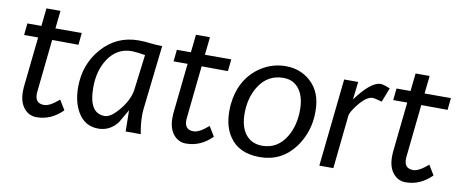

<svg xmlns="http://www.w3.org/2000/svg" viewBox="-57 -827 2547 1066"><g transform="rotate(10 1216.0 -293.5)"><path d="M181.6 7.8Q138.7 7.8 110.8 -26.4Q83 -60.5 83 -119.1Q83 -131.8 84 -144.5L114.3 -429.7H35.2L42 -496.1H121.1L131.8 -596.7H210.9L200.2 -496.1H348.6L341.8 -428.7L193.4 -429.7L162.1 -132.8Q155.3 -65.4 211.9 -66.4Q243.2 -66.4 294.9 -111.3L328.1 -56.6Q264.6 7.8 181.6 7.8Z M715.8 -436.5Q671.9 -444.3 640.6 -445.3Q555.7 -445.3 506.8 -370.1Q463.9 -303.7 463.9 -210Q463.9 -63.5 553.7 -64.5Q588.9 -64.5 636.7 -123.5Q684.6 -182.6 691.4 -242.2ZM800.8 -502 759.8 -140.6Q757.8 -125 757.8 -105.5Q757.8 -55.7 768.6 0H683.6L681.6 -119.1Q659.2 -82 637.7 -43.9Q594.7 10.7 530.3 10.7Q454.1 10.7 414.1 -57.6Q380.9 -114.3 380.9 -197.3Q380.9 -325.2 460 -416Q542 -510.7 668 -510.7Q700.2 -510.7 734.9 -506.3Q769.5 -502 800.8 -502Z M1024.4 7.8Q981.4 7.8 953.6 -26.4Q925.8 -60.5 925.8 -119.1Q925.8 -131.8 926.8 -144.5L957 -429.7H877.9L884.8 -496.1H963.9L974.6 -596.7H1053.7L1043 -496.1H1191.4L1184.6 -428.7L1036.1 -429.7L1004.9 -132.8Q998 -65.4 1054.7 -66.4Q1085.9 -66.4 1137.7 -111.3L1170.9 -56.6Q1107.4 7.8 1024.4 7.8Z M1440.4 10.7Q1322.3 10.7 1269.5 -68.4Q1230.5 -124 1230.5 -212.9Q1230.5 -232.4 1232.4 -252Q1246.1 -380.9 1334 -453.1Q1407.2 -511.7 1497.1 -511.7Q1578.1 -511.7 1635.7 -460.9Q1703.1 -401.4 1702.1 -291Q1702.1 -272.5 1700.2 -252Q1691.4 -163.1 1637.7 -88.9Q1563.5 10.7 1440.4 10.7ZM1495.1 -445.3Q1407.2 -445.3 1358.4 -369.1Q1316.4 -303.7 1316.4 -212.9Q1316.4 -143.6 1345.7 -101.6Q1379.9 -53.7 1443.4 -53.7Q1528.3 -53.7 1576.2 -130.9Q1616.2 -196.3 1616.2 -286.1Q1616.2 -355.5 1587.9 -397.5Q1555.7 -445.3 1495.1 -445.3Z M2054.7 -410.2Q2013.7 -421.9 2001 -421.9Q1967.8 -420.9 1924.8 -368.2Q1886.7 -320.3 1885.7 -298.8L1854.5 0H1775.4L1828.1 -495.1H1907.2L1895.5 -394.5Q1977.5 -505.9 2032.2 -505.9Q2048.8 -505.9 2085.9 -490.2Z M2262.7 7.8Q2219.7 7.8 2191.9 -26.4Q2164.1 -60.5 2164.1 -119.1Q2164.1 -131.8 2165 -144.5L2195.3 -429.7H2116.2L2123 -496.1H2202.1L2212.9 -596.7H2292L2281.2 -496.1H2429.7L2422.9 -428.7L2274.4 -429.7L2243.2 -132.8Q2236.3 -65.4 2293 -66.4Q2324.2 -66.4 2376 -111.3L2409.2 -56.6Q2345.7 7.8 2262.7 7.8Z"/></g></svg>

Font: Puritan
Style: Italic
Weight: 400
Version: 2.0a